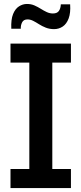

<svg xmlns="http://www.w3.org/2000/svg" viewBox="-20 -949 411 969"><path d="M128 -80V-649H244V-80ZM33 0V-96H338V0ZM33 -633V-729H338V-633ZM253 -802Q230 -802 211 -809.5Q192 -817 176.5 -827Q161 -837 147 -844Q133 -851 119 -851Q99 -851 91.5 -836Q84 -821 85 -804H37Q35 -851 46 -878Q57 -905 76 -917Q95 -929 116 -929Q137 -929 154 -921.5Q171 -914 186 -904.5Q201 -895 216 -888Q231 -881 247 -881Q268 -881 277 -893.5Q286 -906 287 -927H334Q337 -884 326.5 -856Q316 -828 296.5 -815Q277 -802 253 -802Z"/></svg>

Font: Hubot Sans Condensed SemiBold
Style: Regular
Weight: 600
Width: 3
Designer: Deni Anggara
Foundry: GitHub, Inc., Subsidiary of Microsoft Corporation
Version: Version 2.000